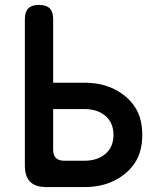

<svg xmlns="http://www.w3.org/2000/svg" viewBox="-20 -760 640 780"><path d="M81 -682Q81 -712 95 -726Q109 -740 138 -740Q168 -740 182 -726Q196 -712 196 -682V-424H322Q394 -424 447 -396.5Q500 -369 529 -324Q558 -279 558 -212Q558 -145 529 -100Q500 -55 447 -27.5Q394 0 322 0H169Q124 0 102.5 -21.5Q81 -43 81 -88ZM196 -151Q196 -129 207.5 -118Q219 -107 241 -107H322Q376 -107 408.5 -135Q441 -163 441 -212Q441 -261 408.5 -289Q376 -317 322 -317H196Z"/></svg>

Font: Maple Mono NL SemiBold
Style: Regular
Weight: 600
Monospace: yes
Designer: subframe7536
Version: Version 7.000